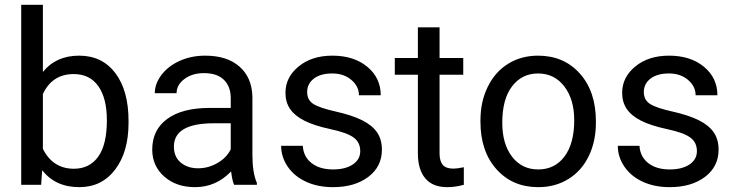

<svg xmlns="http://www.w3.org/2000/svg" viewBox="-20 -770 3063 800"><path d="M515.6 -258.3Q515.6 -137.2 460 -63.7Q404.3 9.8 310.5 9.8Q210.4 9.8 155.8 -61L151.4 0H68.4V-750H158.7V-470.2Q213.4 -538.1 309.6 -538.1Q405.8 -538.1 460.7 -465.3Q515.6 -392.6 515.6 -266.1ZM425.3 -268.6Q425.3 -360.8 389.6 -411.1Q354 -461.4 287.1 -461.4Q197.8 -461.4 158.7 -378.4V-149.9Q200.2 -66.9 288.1 -66.9Q353 -66.9 389.2 -117.2Q425.3 -167.5 425.3 -268.6Z M955.6 0Q947.8 -15.6 942.9 -55.7Q879.9 9.8 792.5 9.8Q714.4 9.8 664.3 -34.4Q614.3 -78.6 614.3 -146.5Q614.3 -229 677 -274.7Q739.7 -320.3 853.5 -320.3H941.4V-361.8Q941.4 -409.2 913.1 -437.3Q884.8 -465.3 829.6 -465.3Q781.2 -465.3 748.5 -440.9Q715.8 -416.5 715.8 -381.8H625Q625 -421.4 653.1 -458.3Q681.2 -495.1 729.2 -516.6Q777.3 -538.1 835 -538.1Q926.3 -538.1 978 -492.4Q1029.8 -446.8 1031.7 -366.7V-123.5Q1031.7 -50.8 1050.3 -7.8V0ZM805.7 -68.8Q848.1 -68.8 886.2 -90.8Q924.3 -112.8 941.4 -147.9V-256.3H870.6Q704.6 -256.3 704.6 -159.2Q704.6 -116.7 732.9 -92.8Q761.2 -68.8 805.7 -68.8Z M1481 -140.1Q1481 -176.8 1453.4 -197Q1425.8 -217.3 1357.2 -231.9Q1288.6 -246.6 1248.3 -267.1Q1208 -287.6 1188.7 -315.9Q1169.4 -344.2 1169.4 -383.3Q1169.4 -448.2 1224.4 -493.2Q1279.3 -538.1 1364.7 -538.1Q1454.6 -538.1 1510.5 -491.7Q1566.4 -445.3 1566.4 -373H1475.6Q1475.6 -410.2 1444.1 -437Q1412.6 -463.9 1364.7 -463.9Q1315.4 -463.9 1287.6 -442.4Q1259.8 -420.9 1259.8 -386.2Q1259.8 -353.5 1285.6 -336.9Q1311.5 -320.3 1379.2 -305.2Q1446.8 -290 1488.8 -269Q1530.8 -248 1551 -218.5Q1571.3 -189 1571.3 -146.5Q1571.3 -75.7 1514.6 -33Q1458 9.8 1367.7 9.8Q1304.2 9.8 1255.4 -12.7Q1206.5 -35.2 1179 -75.4Q1151.4 -115.7 1151.4 -162.6H1241.7Q1244.1 -117.2 1278.1 -90.6Q1312 -64 1367.7 -64Q1418.9 -64 1450 -84.7Q1481 -105.5 1481 -140.1Z M1811.5 -656.2V-528.3H1910.2V-458.5H1811.5V-130.9Q1811.5 -99.1 1824.7 -83.3Q1837.9 -67.4 1869.6 -67.4Q1885.3 -67.4 1912.6 -73.2V0Q1877 9.8 1843.3 9.8Q1782.7 9.8 1752 -26.9Q1721.2 -63.5 1721.2 -130.9V-458.5H1625V-528.3H1721.2V-656.2Z M1981.9 -269Q1981.9 -346.7 2012.5 -408.7Q2043 -470.7 2097.4 -504.4Q2151.9 -538.1 2221.7 -538.1Q2329.6 -538.1 2396.2 -463.4Q2462.9 -388.7 2462.9 -264.6V-258.3Q2462.9 -181.2 2433.3 -119.9Q2403.8 -58.6 2348.9 -24.4Q2293.9 9.8 2222.7 9.8Q2115.2 9.8 2048.6 -64.9Q1981.9 -139.6 1981.9 -262.7ZM2072.8 -258.3Q2072.8 -170.4 2113.5 -117.2Q2154.3 -64 2222.7 -64Q2291.5 -64 2332 -117.9Q2372.6 -171.9 2372.6 -269Q2372.6 -356 2331.3 -409.9Q2290 -463.9 2221.7 -463.9Q2154.8 -463.9 2113.8 -410.6Q2072.8 -357.4 2072.8 -258.3Z M2883.8 -140.1Q2883.8 -176.8 2856.2 -197Q2828.6 -217.3 2760 -231.9Q2691.4 -246.6 2651.1 -267.1Q2610.8 -287.6 2591.6 -315.9Q2572.3 -344.2 2572.3 -383.3Q2572.3 -448.2 2627.2 -493.2Q2682.1 -538.1 2767.6 -538.1Q2857.4 -538.1 2913.3 -491.7Q2969.2 -445.3 2969.2 -373H2878.4Q2878.4 -410.2 2846.9 -437Q2815.4 -463.9 2767.6 -463.9Q2718.3 -463.9 2690.4 -442.4Q2662.6 -420.9 2662.6 -386.2Q2662.6 -353.5 2688.5 -336.9Q2714.4 -320.3 2782 -305.2Q2849.6 -290 2891.6 -269Q2933.6 -248 2953.9 -218.5Q2974.1 -189 2974.1 -146.5Q2974.1 -75.7 2917.5 -33Q2860.8 9.8 2770.5 9.8Q2707 9.8 2658.2 -12.7Q2609.4 -35.2 2581.8 -75.4Q2554.2 -115.7 2554.2 -162.6H2644.5Q2647 -117.2 2680.9 -90.6Q2714.8 -64 2770.5 -64Q2821.8 -64 2852.8 -84.7Q2883.8 -105.5 2883.8 -140.1Z"/></svg>

Font: APIMedia Roboto
Style: Regular
Weight: 400
Designer: Google
Version: Version 2.137; 2017